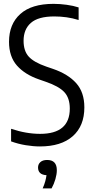

<svg xmlns="http://www.w3.org/2000/svg" viewBox="-20 -770 496 1022"><path d="M192.5 9.5Q157.5 9.5 116.5 2.8Q75.5 -4 39 -17.5V-84.5Q119.5 -57.5 193.5 -57.5Q351.5 -57.5 351.5 -192Q351.5 -248.5 322.2 -279.8Q293 -311 223 -335L188.5 -347Q112.5 -373 70.2 -421Q28 -469 28 -547.5Q28 -641.5 88 -695.5Q148 -749.5 265 -749.5Q299 -749.5 335 -744.5Q371 -739.5 398.5 -730.5V-663.5Q366.5 -673.5 334.2 -678Q302 -682.5 269 -682.5Q183.5 -682.5 144.5 -648.2Q105.5 -614 105.5 -553Q105.5 -499 132.8 -468.8Q160 -438.5 226.5 -415.5L261.5 -403.5Q342 -376 385.5 -327.5Q429 -279 429 -198.5Q429 -99.5 367.2 -45Q305.5 9.5 192.5 9.5ZM207 233Q216.5 211.5 221 194.5Q225.5 177.5 227.5 162.5Q182.5 160 182.5 121.5Q182.5 104 195 92.8Q207.5 81.5 231 81.5Q282.5 81.5 282.5 136Q282.5 157 275 183.2Q267.5 209.5 254.5 233Z"/></svg>

Font: Encode Sans Cnd
Style: Regular
Weight: 400
Width: 3
Designer: Multiple Designers
Foundry: Impallari Type
Version: Version 3.002; ttfautohint (v1.8.3) -l 8 -r 50 -G 200 -x 14 